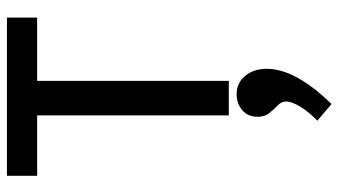

<svg xmlns="http://www.w3.org/2000/svg" viewBox="-226 -438 953 540"><g transform="rotate(-90 250.0 -167.5)"><path d="M196 0V-539H26V-624H471V-539H293V0ZM228 289 181 249Q206 225 220.5 201Q235 177 235 161Q235 148 224 137.5Q213 127 202.5 114Q192 101 192 81Q192 54 210.5 38Q229 22 256 22Q287 22 307 46Q327 70 327 107Q327 187 228 289Z"/></g></svg>

Font: Inconsolata SemiBold
Style: Regular
Weight: 600
Monospace: yes
Designer: Raph Levien, Cyreal, Brenton Simpson
Foundry: Raph Levien, Cyreal, Google
Version: Version 3.100; ttfautohint (v1.8.4.7-5d5b)